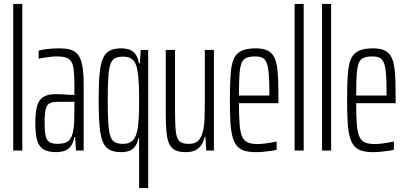

<svg xmlns="http://www.w3.org/2000/svg" viewBox="-20 -763 2060 973"><path d="M47 0V-743H93V0Z M266 8Q228 8 204 -4Q180 -16 169.5 -48Q159 -80 159 -140Q159 -196 168.5 -227.5Q178 -259 201 -272.5Q224 -286 262 -286Q272 -286 284.5 -285.5Q297 -285 310.5 -284Q324 -283 336 -282.5Q348 -282 357 -282V-328Q357 -375 354 -404.5Q351 -434 342 -449.5Q333 -465 315.5 -471Q298 -477 269 -477Q252 -477 234.5 -475Q217 -473 201.5 -470.5Q186 -468 176 -465V-507Q192 -511 219.5 -514.5Q247 -518 280 -518Q309 -518 330 -513Q351 -508 365 -496.5Q379 -485 387.5 -464Q396 -443 400 -411.5Q404 -380 404 -335V0H365L361 -68H357Q350 -34 335.5 -18Q321 -2 302.5 3Q284 8 266 8ZM272 -34Q288 -34 303.5 -37.5Q319 -41 331 -53Q343 -65 349 -91Q355 -119 356 -146Q357 -173 357 -207V-247H272Q246 -247 231.5 -239.5Q217 -232 211.5 -209.5Q206 -187 206 -141Q206 -99 211 -75.5Q216 -52 230.5 -43Q245 -34 272 -34Z M685 190V-62H681Q676 -37 665 -21.5Q654 -6 636.5 1Q619 8 594 8Q559 8 536 -3.5Q513 -15 501 -44Q489 -73 484.5 -124Q480 -175 480 -255Q480 -335 484.5 -386.5Q489 -438 501.5 -466.5Q514 -495 536.5 -506.5Q559 -518 595 -518Q614 -518 632 -513Q650 -508 664 -491.5Q678 -475 684 -442H689L693 -510H731V190ZM605 -34Q635 -34 653 -51.5Q671 -69 678 -113Q682 -139 683.5 -173.5Q685 -208 685 -251Q685 -300 683.5 -338Q682 -376 676 -408Q670 -444 653 -460Q636 -476 606 -476Q580 -476 564 -468.5Q548 -461 540 -439Q532 -417 529 -372.5Q526 -328 526 -255Q526 -182 529 -137.5Q532 -93 540 -71Q548 -49 563.5 -41.5Q579 -34 605 -34Z M921 8Q888 8 868 -2Q848 -12 837.5 -34.5Q827 -57 823.5 -94.5Q820 -132 820 -186V-510H867V-198Q867 -145 869.5 -112Q872 -79 879.5 -62Q887 -45 901.5 -39.5Q916 -34 938 -34Q968 -34 984 -49.5Q1000 -65 1007.5 -93.5Q1015 -122 1016.5 -162Q1018 -202 1018 -249V-510H1064V0H1025L1021 -69H1017Q1013 -48 1002 -30.5Q991 -13 972 -2.5Q953 8 921 8Z M1277 8Q1242 8 1218 0.5Q1194 -7 1179.5 -25Q1165 -43 1157.5 -73Q1150 -103 1147.5 -147.5Q1145 -192 1145 -254Q1145 -328 1148 -378.5Q1151 -429 1162.5 -459.5Q1174 -490 1201 -504Q1228 -518 1275 -518Q1308 -518 1329 -510Q1350 -502 1363 -484Q1376 -466 1382 -435.5Q1388 -405 1389.5 -361Q1391 -317 1391 -256V-240H1191Q1191 -177 1194 -136.5Q1197 -96 1206 -73.5Q1215 -51 1234 -42Q1253 -33 1284 -33Q1299 -33 1317 -35Q1335 -37 1352.5 -40Q1370 -43 1382 -46V-4Q1371 -1 1353.5 1.5Q1336 4 1316.5 6Q1297 8 1277 8ZM1345 -259V-298Q1345 -359 1341.5 -394.5Q1338 -430 1330 -447.5Q1322 -465 1308.5 -471Q1295 -477 1273 -477Q1246 -477 1229 -470Q1212 -463 1204 -443Q1196 -423 1193.5 -384Q1191 -345 1191 -279H1365Z M1473 0V-743H1519V0Z M1612 0V-743H1658V0Z M1871 8Q1836 8 1812 0.5Q1788 -7 1773.5 -25Q1759 -43 1751.5 -73Q1744 -103 1741.5 -147.5Q1739 -192 1739 -254Q1739 -328 1742 -378.5Q1745 -429 1756.5 -459.5Q1768 -490 1795 -504Q1822 -518 1869 -518Q1902 -518 1923 -510Q1944 -502 1957 -484Q1970 -466 1976 -435.5Q1982 -405 1983.5 -361Q1985 -317 1985 -256V-240H1785Q1785 -177 1788 -136.5Q1791 -96 1800 -73.5Q1809 -51 1828 -42Q1847 -33 1878 -33Q1893 -33 1911 -35Q1929 -37 1946.5 -40Q1964 -43 1976 -46V-4Q1965 -1 1947.5 1.5Q1930 4 1910.5 6Q1891 8 1871 8ZM1939 -259V-298Q1939 -359 1935.5 -394.5Q1932 -430 1924 -447.5Q1916 -465 1902.5 -471Q1889 -477 1867 -477Q1840 -477 1823 -470Q1806 -463 1798 -443Q1790 -423 1787.5 -384Q1785 -345 1785 -279H1959Z"/></svg>

Font: Saira UltraCondensed Light
Style: Regular
Weight: 300
Width: 1
Designer: Hector Gatti with collaboration of the Omnibus-Type team
Foundry: Omnibus-Type
Version: Version 1.101